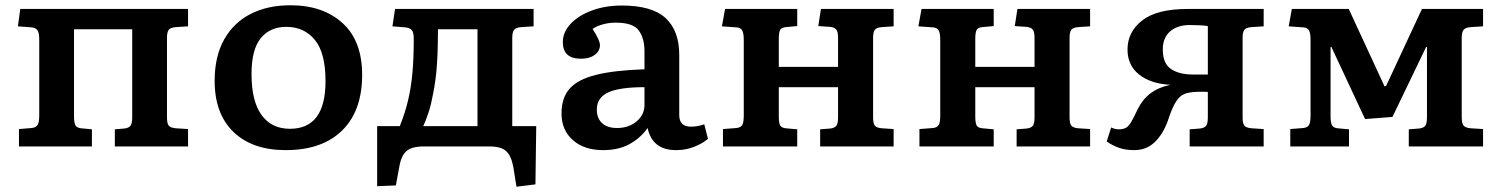

<svg xmlns="http://www.w3.org/2000/svg" viewBox="-20 -556 5698 729"><path d="M52 0V-66L101 -70Q117 -72 123 -82Q129 -92 129 -118V-404Q129 -430 123 -440Q117 -450 101 -452L48 -456L57 -522H694V-456L647 -453Q626 -451 620 -442Q614 -433 614 -412V-110Q614 -89 620 -80Q626 -71 647 -69L694 -66V0H416V-65L452 -68Q469 -70 475.5 -78.5Q482 -87 482 -110V-445H261V-114Q261 -91 266 -81Q271 -71 287 -69L329 -65V0Z M1065 14Q938 14 866.5 -55Q795 -124 795 -249Q795 -342 831 -406Q867 -470 931.5 -503Q996 -536 1083 -536Q1206 -536 1280.5 -468.5Q1355 -401 1355 -272Q1355 -135 1279 -60.5Q1203 14 1065 14ZM1081 -67Q1216 -67 1216 -248Q1216 -355 1175.5 -404.5Q1135 -454 1067 -454Q1005 -454 970 -411Q935 -368 935 -275Q935 -172 973 -119.5Q1011 -67 1081 -67Z M1941 153 1929 78Q1921 35 1901.5 17.5Q1882 0 1838 0H1589Q1544 0 1523.5 17.5Q1503 35 1496 78L1483 148L1412 151V-77H1498Q1518 -127 1529.5 -175.5Q1541 -224 1546 -280Q1551 -336 1551 -408Q1551 -433 1543.5 -441.5Q1536 -450 1520 -452L1470 -456L1480 -522H2006V-456L1958 -453Q1938 -451 1931.5 -442Q1925 -433 1925 -412V-77H2016L2013 144ZM1587 -77H1793V-445H1643Q1643 -371 1639 -310.5Q1635 -250 1624 -198Q1617 -159 1607.5 -130Q1598 -101 1587 -77Z M2270 14Q2198 14 2155 -24Q2112 -62 2112 -125Q2112 -184 2142.5 -219Q2173 -254 2242 -271.5Q2311 -289 2427 -293V-362Q2427 -410 2405.5 -440Q2384 -470 2318 -470Q2291 -470 2267 -463Q2243 -456 2230 -446Q2245 -423 2251.5 -408Q2258 -393 2258 -385Q2258 -362 2238 -347.5Q2218 -333 2186 -333Q2117 -333 2117 -396Q2117 -434 2146.5 -465.5Q2176 -497 2227 -516Q2278 -535 2341 -535Q2456 -535 2507.5 -487Q2559 -439 2559 -348V-119Q2559 -75 2604 -75Q2628 -75 2654 -84L2668 -29Q2649 -12 2616.5 1Q2584 14 2548 14Q2500 14 2473.5 -8Q2447 -30 2439 -70Q2412 -32 2370.5 -9Q2329 14 2270 14ZM2323 -70Q2367 -70 2397 -95Q2427 -120 2427 -158V-225Q2332 -225 2289 -205Q2246 -185 2246 -140Q2246 -107 2266 -88.5Q2286 -70 2323 -70Z M2725 0V-66L2777 -70Q2793 -72 2798.5 -82Q2804 -92 2804 -118V-404Q2804 -430 2798 -440.5Q2792 -451 2777 -452L2721 -456L2733 -522H3007V-457L2963 -453Q2946 -451 2941.5 -441Q2937 -431 2937 -408V-302H3162V-412Q3162 -435 3155.5 -443.5Q3149 -452 3132 -454L3087 -457L3097 -522H3373V-456L3327 -453Q3307 -451 3301 -442Q3295 -433 3295 -412V-110Q3295 -89 3301 -80Q3307 -71 3327 -69L3373 -66V0H3094V-65L3132 -68Q3149 -70 3155.5 -78.5Q3162 -87 3162 -110V-225H2937V-114Q2937 -91 2941.5 -81Q2946 -71 2963 -69L3007 -65V0Z M3471 0V-66L3523 -70Q3539 -72 3544.5 -82Q3550 -92 3550 -118V-404Q3550 -430 3544 -440.5Q3538 -451 3523 -452L3467 -456L3479 -522H3753V-457L3709 -453Q3692 -451 3687.5 -441Q3683 -431 3683 -408V-302H3908V-412Q3908 -435 3901.5 -443.5Q3895 -452 3878 -454L3833 -457L3843 -522H4119V-456L4073 -453Q4053 -451 4047 -442Q4041 -433 4041 -412V-110Q4041 -89 4047 -80Q4053 -71 4073 -69L4119 -66V0H3840V-65L3878 -68Q3895 -70 3901.5 -78.5Q3908 -87 3908 -110V-225H3683V-114Q3683 -91 3687.5 -81Q3692 -71 3709 -69L3753 -65V0Z M4287 14Q4253 14 4228 5Q4203 -4 4182 -19L4199 -72Q4213 -65 4228 -65Q4244 -65 4254.5 -70.5Q4265 -76 4274.5 -92Q4284 -108 4299 -140Q4335 -215 4420 -233L4424 -234Q4349 -238 4305 -273Q4261 -308 4261 -368Q4261 -435 4317 -478.5Q4373 -522 4489 -522H4778V-456L4731 -453Q4710 -451 4704 -442Q4698 -433 4698 -412V-110Q4698 -89 4704 -80Q4710 -71 4731 -69L4778 -66V0H4497V-65L4536 -68Q4553 -70 4559.5 -78.5Q4566 -87 4566 -110V-207Q4550 -208 4530 -207.5Q4510 -207 4499 -205Q4478 -202 4464.5 -192Q4451 -182 4439 -159.5Q4427 -137 4414 -97Q4395 -45 4363.5 -15.5Q4332 14 4287 14ZM4511 -273H4566V-457Q4554 -459 4537 -460Q4520 -461 4498 -461Q4451 -461 4423 -437Q4395 -413 4395 -368Q4395 -315 4426 -294Q4457 -273 4511 -273Z M4879 0V-66L4929 -70Q4945 -72 4950.5 -82Q4956 -92 4956 -118V-404Q4956 -430 4950 -440.5Q4944 -451 4929 -452L4873 -456L4885 -522H5101L5237 -228L5243 -230L5379 -522H5611V-456L5563 -453Q5543 -451 5536.5 -442Q5530 -433 5530 -412V-110Q5530 -89 5536.5 -80Q5543 -71 5563 -69L5611 -66V0H5329V-65L5368 -68Q5385 -70 5391.5 -78.5Q5398 -87 5398 -110V-378H5395L5267 -112L5163 -104L5035 -378H5032V-114Q5032 -91 5037 -81Q5042 -71 5058 -69L5102 -65V0Z"/></svg>

Font: Literata 7pt SemiBold
Style: Regular
Weight: 600
Designer: Latin by Veronika Burian and Jose Scaglione. Greek by Irene Vlachou. Cyrillic by Vera Evstafieva.
Foundry: TypeTogether
Version: Version 3.002